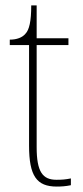

<svg xmlns="http://www.w3.org/2000/svg" viewBox="-20 -677 305 707"><path d="M189 10C205 10 222 9 241 5V-20C221 -16 208 -15 188 -15C137 -15 115 -44 115 -135V-511H232V-536H115V-657H95C95 -599 88 -567 73 -552C62 -539 42 -531 16 -531V-511H87V-141C87 -29 115 10 189 10Z"/></svg>

Font: Noto Serif Myanmar SemiCondensed Thin
Style: Regular
Weight: 100
Width: 4
Designer: Ben Mitchell and the Monotype Design Team
Foundry: Monotype Imaging Inc.
Version: Version 2.106